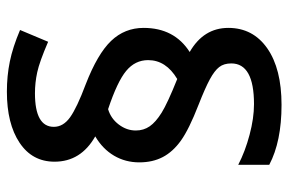

<svg xmlns="http://www.w3.org/2000/svg" viewBox="-156 -650 814 541"><g transform="rotate(-90 250.5 -380.0)"><path d="M63 -394Q63 -433.1 81.8 -465.1Q100.6 -497.1 136.2 -518.1Q64.9 -558.6 64.9 -632.8Q64.9 -695.8 118.4 -731.4Q171.9 -767.1 262.2 -767.1Q306.6 -767.1 347.2 -758.8Q387.7 -750.5 436 -730L402.8 -650.9Q346.2 -675.3 316.9 -681.6Q287.6 -688 257.8 -688Q163.1 -688 163.1 -634.8Q163.1 -608.4 189.9 -589.1Q216.8 -569.8 283.2 -544.9Q368.7 -511.7 405.3 -473.4Q441.9 -435.1 441.9 -381.8Q441.9 -295.4 374 -252Q441.9 -212.9 441.9 -143.1Q441.9 -73.7 384.3 -33.4Q326.7 6.8 225.1 6.8Q121.6 6.8 56.2 -27.8V-115.2Q93.8 -95.7 140.6 -83.3Q187.5 -70.8 227.1 -70.8Q341.8 -70.8 341.8 -134.8Q341.8 -155.8 331.5 -168.9Q321.3 -182.1 296.9 -195.3Q272.5 -208.5 225.1 -227.1Q156.2 -253.9 124.5 -276.6Q92.8 -299.3 77.9 -327.9Q63 -356.4 63 -394ZM152.8 -403.8Q152.8 -381.8 164.6 -364.7Q176.3 -347.7 202.9 -331.1Q229.5 -314.5 297.9 -287.1Q351.1 -318.8 351.1 -369.1Q351.1 -405.8 320.8 -430.9Q290.5 -456.1 212.9 -481.9Q186.5 -474.1 169.7 -451.9Q152.8 -429.7 152.8 -403.8Z"/></g></svg>

Font: Open Sans Semibold
Style: Regular
Weight: 600
Foundry: Ascender Corporation
Version: Version 1.10